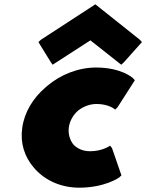

<svg xmlns="http://www.w3.org/2000/svg" viewBox="-20 -848 678 890"><path d="M428 -366C482 -366 510 -343 510 -343L514 -340L525 -351L605 -476L596 -486C595 -487 543 -535 425 -535C343 -535 260 -502 198 -449L190 -442C133 -393 93 -328 83 -255C73 -184 94 -121 136 -72L143 -64C191 -11 264 22 347 22C465 22 531 -24 532 -25L543 -35L499 -162L490 -173L486 -170C486 -170 452 -147 398 -147C367 -147 342 -157 322 -176C305 -196 295 -225 299 -257C303 -288 320 -317 344 -337C368 -355 397 -366 428 -366ZM158 -653 216 -559 224 -548 399 -661 542 -548 554 -559 638 -653 628 -664 422 -828 170 -664Z"/></svg>

Font: Hussar Woodtype
Style: UltraObl
Weight: 900
Foundry: Cannot Into Space Fonts
Version: Version 1.07